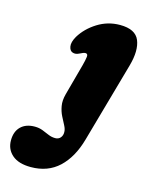

<svg xmlns="http://www.w3.org/2000/svg" viewBox="-234 -542 664 851"><g transform="rotate(15 98.0 -116.5)"><path d="M297.5 -310.5 193.5 58Q169.5 143.5 118.8 191Q68 238.5 -10 238.5Q-66 238.5 -95.5 213Q-125 187.5 -125 146.5Q-125 106 -101.8 83.2Q-78.5 60.5 -38 60.5Q-18 60.5 -1.5 67Q15 73.5 30 80Q45 86.5 61.5 86.5Q77 86.5 85.8 76Q94.5 65.5 94 50Q94 37 85.5 21Q77 5 67 -14.8Q57 -34.5 52.8 -58.8Q48.5 -83 56.5 -113L95.5 -256.5Q102.5 -282.5 104.2 -297.5Q106 -312.5 94 -312.5Q86 -312.5 70 -304Q52 -294.5 38 -300Q25 -304.5 21.8 -323.5Q18.5 -342.5 34.5 -370.5Q60.5 -413.5 107.5 -443Q154.5 -472.5 210.5 -472.5Q281 -472.5 299.5 -428Q318 -383.5 297.5 -310.5Z"/></g></svg>

Font: Fraunces 72pt SuperSoft Black
Style: Italic
Weight: 900
Italic angle: -16°
Version: Version 1.000;[b76b70a41]